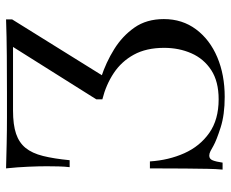

<svg xmlns="http://www.w3.org/2000/svg" viewBox="-84 -664 762 634"><g transform="rotate(-90 297.0 -347.0)"><path d="M550 -708V-688L354 -373L359 -394Q408 -378 451.5 -351Q495 -324 523 -284Q551 -244 551 -187Q551 -126 517 -80.5Q483 -35 425 -10.5Q367 14 294 14Q235 14 193 0.5Q151 -13 133 -23Q123 -29 115 -33Q107 -37 100 -37Q89 -37 84.5 -25.5Q80 -14 77 7H54Q56 -14 56.5 -42.5Q57 -71 57.5 -117Q58 -163 58 -233H81Q85 -171 108 -119.5Q131 -68 175 -37Q219 -6 286 -6Q345 -6 382.5 -30.5Q420 -55 438 -96Q456 -137 456 -186Q456 -245 433.5 -286Q411 -327 372.5 -352.5Q334 -378 286 -390V-410L459 -685H249Q202 -685 172.5 -675Q143 -665 125.5 -643.5Q108 -622 99 -586Q90 -550 85 -498H62Q64 -514 64.5 -535Q65 -556 65 -574Q65 -599 63.5 -634.5Q62 -670 58 -708Q95 -707 139 -706Q183 -705 227 -705Q271 -705 307 -705Q364 -705 429.5 -705.5Q495 -706 550 -708Z"/></g></svg>

Font: Playfair Display
Style: Regular
Weight: 400
Designer: Claus Eggers Sørensen
Foundry: Claus Eggers Sørensen
Version: Version 1.203